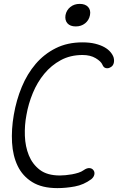

<svg xmlns="http://www.w3.org/2000/svg" viewBox="-20 -958 640 988"><path d="M51 -367Q64 -443 92 -510.5Q120 -578 163.5 -629Q207 -680 267 -710Q327 -740 404 -740Q442 -740 470 -733Q498 -726 517.5 -715Q537 -704 549 -689.5Q561 -675 565 -661Q569 -644 564.5 -630.5Q560 -617 547 -611Q537 -605 525 -607.5Q513 -610 507 -625Q500 -642 472.5 -658.5Q445 -675 405 -675Q342 -675 293 -648.5Q244 -622 208 -578.5Q172 -535 149 -479.5Q126 -424 116 -366Q106 -314 108 -259Q110 -204 128.5 -158.5Q147 -113 185 -84Q223 -55 288 -55Q300 -55 317 -56.5Q334 -58 350.5 -61Q367 -64 383 -69Q399 -74 410 -82Q427 -94 440.5 -93Q454 -92 461 -82Q468 -73 465.5 -60Q463 -47 450 -36Q411 -7 365 1.5Q319 10 275 10Q196 10 146 -21Q96 -52 71 -104Q46 -156 42 -224Q38 -292 51 -367ZM370 -822Q341 -822 327 -838Q313 -854 317 -880Q322 -906 342 -922Q362 -938 390 -938Q419 -938 433.5 -922Q448 -906 443 -880Q438 -854 418 -838Q398 -822 370 -822Z"/></svg>

Font: Maple Mono NL ExtraLight
Style: Italic
Weight: 275
Italic angle: -10°
Monospace: yes
Designer: subframe7536
Version: Version 7.000